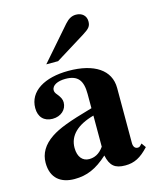

<svg xmlns="http://www.w3.org/2000/svg" viewBox="-110 -790 720 881"><g transform="rotate(-15 250.0 -349.5)"><path d="M145 -528H201L343 -616C375 -636 383 -646 383 -669C383 -695 364 -713 335 -713C315 -713 299 -704 282 -685ZM473 -64 463 -54C460 -51 457 -50 452 -50C438 -50 431 -61 431 -78V-339C431 -425 357 -473 235 -473C122 -473 44 -427 44 -347C44 -305 68 -279 109 -279C149 -279 177 -305 177 -339C177 -353 171 -365 158 -381C149 -391 147 -398 147 -404C147 -428 176 -441 212 -441C271 -441 293 -412 293 -348V-280C177 -247 130 -229 92 -204C47 -174 25 -136 25 -92C25 -18 71 14 135 14C193 14 239 -5 294 -55C305 -4 327 14 376 14C419 14 450 -2 488 -43ZM293 -97C271 -66 247 -57 223 -57C193 -57 171 -80 171 -124C171 -182 213 -223 293 -245Z"/></g></svg>

Font: XITS
Style: Bold
Weight: 700
Designer: MicroPress Inc., with final additions and corrections provided by Coen Hoffman, Elsevier (retired)
Version: Version 1.107